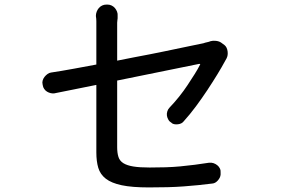

<svg xmlns="http://www.w3.org/2000/svg" viewBox="-20 -796 1240 839"><path d="M401 -130V-425L217 -388Q210 -387 201.5 -389Q193 -391 185.5 -395.5Q178 -400 173 -407.5Q168 -415 167 -423L166 -428Q164 -436 166.5 -444.5Q169 -453 174.5 -460Q180 -467 187.5 -472.5Q195 -478 203 -479Q244 -485 304 -496Q350 -505 401 -514V-703Q401 -714 399 -726Q399 -736 402.5 -745Q406 -754 412 -761Q418 -768 426.5 -772Q435 -776 445 -776H450Q459 -776 467.5 -772Q476 -768 482 -761Q488 -754 491.5 -745Q495 -736 494 -726V-716L493 -708Q492 -704 492 -697V-531Q530 -538 568 -546Q638 -559 698 -571.5Q758 -584 803.5 -593.5Q849 -603 869 -607Q877 -610 885 -611.5Q893 -613 900 -616Q910 -619 923.5 -617.5Q937 -616 946 -610L961 -599Q972 -590 974.5 -572Q977 -554 970 -541V-540Q969 -540 969 -539Q968 -537 965 -532Q950 -504 929.5 -470.5Q909 -437 885.5 -401.5Q862 -366 836 -331Q810 -296 782 -265Q774 -255 758 -253Q742 -251 732 -257L730 -259Q721 -264 716 -272.5Q711 -281 709.5 -290Q708 -299 711 -309Q714 -319 721 -326Q743 -349 763 -374Q783 -399 799.5 -424Q816 -449 830.5 -472Q845 -495 854 -513Q855 -514 855 -515Q855 -516 854 -516Q853 -517 851 -517L492 -444V-153Q492 -128 497.5 -110.5Q503 -93 519 -83Q535 -73 562.5 -68.5Q590 -64 634 -64Q670 -64 703 -65Q736 -66 768 -69Q800 -72 831 -76Q862 -80 894 -85Q904 -86 913 -83Q922 -80 929.5 -74Q937 -68 941 -59.5Q945 -51 944 -41V-33Q943 -20 932 -7.5Q921 5 908 6Q877 10 846.5 13Q816 16 783 18.5Q750 21 712.5 22Q675 23 630 23Q557 23 512 13.5Q467 4 442.5 -15Q418 -34 409.5 -62.5Q401 -91 401 -130Z"/></svg>

Font: Maple Mono NF CN
Style: Regular
Weight: 400
Monospace: yes
Designer: subframe7536
Version: Version 7.000